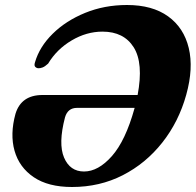

<svg xmlns="http://www.w3.org/2000/svg" viewBox="-20 -734 783 768"><path d="M42 -279Q65 -354 150 -354H530.5Q554.5 -481.5 515 -544.5Q475.5 -607.5 390 -607.5Q326 -607.5 266.5 -572.2Q207 -537 172.5 -479.5Q159.5 -467.5 149.8 -464Q140 -460.5 132.5 -461Q125 -462 120.5 -467.2Q116 -472.5 120 -485Q138 -547 190.8 -599Q243.5 -651 320.5 -682.5Q397.5 -714 488 -714Q589.5 -714 652.5 -668.5Q715.5 -623 735 -542Q754.5 -461 725 -355Q695 -247 629.2 -163.8Q563.5 -80.5 471.2 -33.2Q379 14 268 14Q173 14 115 -25.2Q57 -64.5 38.2 -130.8Q19.5 -197 42 -279ZM316 -48Q373 -48 427.5 -109.5Q482 -171 518 -300.5L518.5 -302.5H288Q251 -302.5 240 -264.5Q212.5 -159.5 236.2 -103.8Q260 -48 316 -48Z"/></svg>

Font: Fraunces 9pt S000
Style: Bold Italic
Weight: 700
Italic angle: -16°
Version: Version 1.000; ttfautohint (v1.8.3)